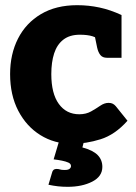

<svg xmlns="http://www.w3.org/2000/svg" viewBox="-20 -547 525 741"><path d="M257 8Q190 8 136 -25.5Q82 -59 50.5 -119.5Q19 -180 19 -261Q19 -338 49.5 -398Q80 -458 138 -492.5Q196 -527 278 -527Q322 -527 364 -518Q406 -509 449 -489V-402L376 -385Q356 -401 337 -407Q318 -413 288 -413Q249 -413 224.5 -394Q200 -375 189 -341Q178 -307 178 -261Q178 -186 207 -146Q236 -106 286 -106Q312 -106 331.5 -117Q351 -128 367 -139Q383 -150 399 -150Q409 -150 415.5 -146.5Q422 -143 427 -137L472 -81Q424 -27 368 -9.5Q312 8 257 8ZM341 -431 449 -402V-324H393Q376 -324 367.5 -334.5Q359 -345 355 -363ZM241 174Q221 174 203.5 172Q186 170 167 166L181 119Q184 105 198 105Q206 105 211.5 107Q217 109 230 109Q243 109 248.5 104.5Q254 100 254 94Q254 85 244 80.5Q234 76 219 73Q204 70 187 68L210 -9H306L298 22Q339 33 357 51.5Q375 70 375 97Q375 134 336 154Q297 174 241 174Z"/></svg>

Font: Aleo Black
Style: Regular
Weight: 900
Designer: Alessio Laiso
Foundry: Alessio Laiso
Version: Version 2.001;gftools[0.9.29]